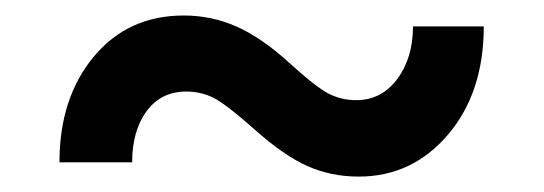

<svg xmlns="http://www.w3.org/2000/svg" viewBox="-20 -418 705 249"><path d="M607.4 -383.8Q607.4 -297.9 561 -243.4Q514.6 -189 445.3 -189Q409.2 -189 378.7 -202.6Q348.1 -216.3 310.5 -249.8Q272.9 -283.2 256.6 -291.3Q240.2 -299.3 221.7 -299.3Q189 -299.3 170.2 -273.9Q151.4 -248.5 151.4 -207.5H57.1Q57.1 -291 101.6 -344.5Q146 -397.9 218.3 -397.9Q254.4 -397.9 286.9 -383.5Q319.3 -369.1 354.7 -336.9Q390.1 -304.7 406.5 -296.4Q422.9 -288.1 441.9 -288.1Q474.6 -288.1 495.1 -315.4Q515.6 -342.8 515.6 -383.8Z"/></svg>

Font: TypoPRO Roboto
Style: Regular
Weight: 500
Designer: Google
Version: Version 2.136; 2016